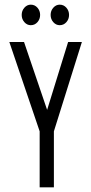

<svg xmlns="http://www.w3.org/2000/svg" viewBox="-20 -803 390 823"><path d="M150 0V-240L20 -623H83L182 -332L272 -623H331L211 -240V0ZM112 -695Q96 -695 84.5 -708Q73 -721 73 -739Q73 -757 84.5 -770Q96 -783 112 -783Q129 -783 140.5 -770Q152 -757 152 -739Q152 -721 140.5 -708Q129 -695 112 -695ZM236 -695Q220 -695 208.5 -708Q197 -721 197 -739Q197 -757 208.5 -770Q220 -783 236 -783Q253 -783 264.5 -770Q276 -757 276 -739Q276 -721 264.5 -708Q253 -695 236 -695Z"/></svg>

Font: Inconsolata ExtraCondensed
Style: Regular
Weight: 400
Width: 2
Monospace: yes
Designer: Raph Levien, Cyreal, Brenton Simpson
Foundry: Raph Levien, Cyreal, Google
Version: Version 3.001; ttfautohint (v1.8.2.53-6de2)